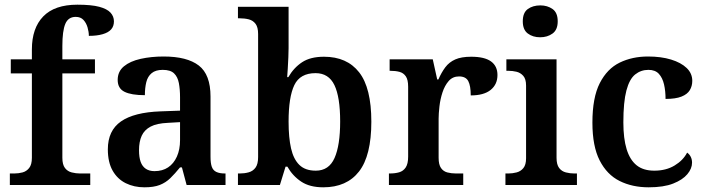

<svg xmlns="http://www.w3.org/2000/svg" viewBox="-20 -789 3011 819"><path d="M22 0V-49H41Q59 -49 76 -53.5Q93 -58 104.5 -72.5Q116 -87 116 -116V-476H26V-536H116V-578Q116 -669 164.5 -719Q213 -769 310 -769Q370 -769 403.5 -760Q437 -751 451.5 -735Q466 -719 466 -698Q466 -677 454 -663.5Q442 -650 417.5 -643Q393 -636 359 -636Q359 -653 353.5 -672Q348 -691 336 -704Q324 -717 303 -717Q271 -717 258.5 -687Q246 -657 246 -593V-536H385V-476H246V-116Q246 -87 257 -72.5Q268 -58 286 -53.5Q304 -49 321 -49H365V0Z M596 10Q552 10 516.5 -7.5Q481 -25 460.5 -61Q440 -97 440 -152Q440 -232 496 -271Q552 -310 665 -314L748 -317V-374Q748 -408 743 -434.5Q738 -461 722.5 -476Q707 -491 674 -491Q644 -491 627 -477Q610 -463 604 -438.5Q598 -414 598 -383Q540 -383 511 -397.5Q482 -412 482 -448Q482 -484 508.5 -506Q535 -528 580 -538Q625 -548 678 -548Q778 -548 828 -509.5Q878 -471 878 -377V-120Q878 -93 883.5 -77.5Q889 -62 903 -55.5Q917 -49 939 -49H942V0H776L756 -75H748Q726 -48 706.5 -29Q687 -10 661.5 0Q636 10 596 10ZM639 -59Q673 -59 697 -75Q721 -91 734.5 -121Q748 -151 748 -191V-268L696 -265Q649 -263 622.5 -249Q596 -235 584.5 -210Q573 -185 573 -148Q573 -118 580 -98.5Q587 -79 602 -69Q617 -59 639 -59Z M1359 10Q1301 10 1264.5 -14.5Q1228 -39 1206 -78H1198L1174 0H995V-49H1003Q1023 -49 1041 -54Q1059 -59 1070 -74Q1081 -89 1081 -119V-644Q1081 -673 1070 -687.5Q1059 -702 1041 -706.5Q1023 -711 1001 -711H995V-760H1211V-584Q1211 -569 1210 -544.5Q1209 -520 1207.5 -496.5Q1206 -473 1205 -460H1210Q1233 -500 1268.5 -523.5Q1304 -547 1362 -547Q1460 -547 1512 -480.5Q1564 -414 1564 -270Q1564 -125 1511.5 -57.5Q1459 10 1359 10ZM1327 -61Q1383 -61 1407 -115Q1431 -169 1431 -271Q1431 -375 1406.5 -426Q1382 -477 1326 -477Q1260 -477 1235.5 -426Q1211 -375 1211 -270Q1211 -202 1221.5 -156Q1232 -110 1257 -85.5Q1282 -61 1327 -61Z M1639 0V-49H1642Q1665 -49 1682.5 -54Q1700 -59 1710.5 -74.5Q1721 -90 1721 -121V-419Q1721 -449 1711 -463.5Q1701 -478 1684 -482.5Q1667 -487 1645 -487H1642V-536H1826L1845 -450H1850Q1863 -480 1879.5 -502Q1896 -524 1922 -535.5Q1948 -547 1990 -547Q2047 -547 2074.5 -527Q2102 -507 2102 -469Q2102 -429 2073 -405.5Q2044 -382 1988 -382Q1988 -423 1977.5 -443Q1967 -463 1938 -463Q1911 -463 1894 -443.5Q1877 -424 1867.5 -395Q1858 -366 1854.5 -335Q1851 -304 1851 -283V-116Q1851 -87 1861 -72.5Q1871 -58 1888 -53.5Q1905 -49 1925 -49H1956V0Z M2136 0V-49H2149Q2166 -49 2183.5 -53.5Q2201 -58 2212.5 -72Q2224 -86 2224 -114V-424Q2224 -452 2212 -465.5Q2200 -479 2183 -483Q2166 -487 2149 -487H2140V-536H2354V-116Q2354 -87 2365 -72.5Q2376 -58 2394 -53.5Q2412 -49 2429 -49H2441V0ZM2284 -630Q2253 -630 2231.5 -646Q2210 -662 2210 -698Q2210 -735 2231.5 -750.5Q2253 -766 2285 -766Q2315 -766 2337 -750.5Q2359 -735 2359 -698Q2359 -662 2337 -646Q2315 -630 2284 -630Z M2747 10Q2677 10 2623 -17Q2569 -44 2538 -104.5Q2507 -165 2507 -266Q2507 -373 2538.5 -434.5Q2570 -496 2623.5 -522Q2677 -548 2744 -548Q2800 -548 2842.5 -535Q2885 -522 2909 -499Q2933 -476 2933 -444Q2933 -422 2922.5 -404.5Q2912 -387 2887 -377Q2862 -367 2819 -367Q2819 -401 2812.5 -429Q2806 -457 2790.5 -474Q2775 -491 2746 -491Q2714 -491 2689.5 -471.5Q2665 -452 2652 -403Q2639 -354 2639 -267Q2639 -198 2653 -152.5Q2667 -107 2695.5 -84Q2724 -61 2771 -61Q2821 -61 2857.5 -83Q2894 -105 2911 -138Q2921 -131 2926.5 -120Q2932 -109 2932 -95Q2932 -70 2912 -46Q2892 -22 2851.5 -6Q2811 10 2747 10Z"/></svg>

Font: Noto Serif Kannada SemiBold
Style: Regular
Weight: 600
Version: Version 2.003